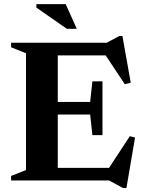

<svg xmlns="http://www.w3.org/2000/svg" viewBox="-20 -878 700 934"><path d="M34 0V-22L106.5 -51V-619L34 -648V-670H499L560.5 -703H575.5L616 -475.5L587 -468.5L494 -608.5H261V-382H418.5L429.5 -482.5H478.5V-220.5H429.5L418.5 -321H261V-61.5H510.5L611.5 -215.5L637 -209L595 36.5H578L511 0ZM353.5 -738H305L157 -841V-858H299.5Z"/></svg>

Font: Newsreader 16pt
Style: Bold
Weight: 700
Designer: Hugues Gentile
Foundry: Production Type
Version: Version 1.003; ttfautohint (v1.8.3)